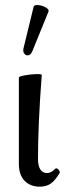

<svg xmlns="http://www.w3.org/2000/svg" viewBox="-20 -718 268 750"><path d="M53.7 -78.1V-415Q53.7 -419.4 76.2 -423.6Q98.6 -427.7 120.8 -428.5Q143.1 -429.2 143.1 -424.8Q128.4 -231.9 128.4 -97.2Q128.4 -70.3 137.5 -56.2Q146.5 -42 163.6 -42Q171.9 -42 179.7 -46.1Q187.5 -50.3 196.3 -59.1Q199.2 -62 204.1 -59.1Q209 -56.2 211.9 -51Q214.8 -45.9 213.4 -43Q195.8 -13.2 178.5 -1Q161.1 11.2 135.3 11.2Q98.6 11.2 76.2 -11.7Q53.7 -34.7 53.7 -78.1ZM71.8 -529.3 111.3 -691.4Q113.3 -699.7 129.2 -698.2Q145 -696.8 158.9 -688.7Q172.9 -680.7 169.4 -672.9L106.4 -518.1Q101.1 -504.4 91.3 -502.2Q81.5 -500 75.2 -508.3Q68.8 -516.6 71.8 -529.3Z"/></svg>

Font: Junicode Two Beta VF
Style: Regular
Weight: 400
Designer: Peter S. Baker
Foundry: Briery Creek Software
Version: Version 1.031 beta; ttfautohint (v1.8.1.43-b0c9)